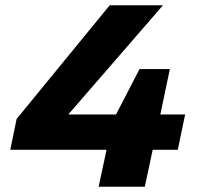

<svg xmlns="http://www.w3.org/2000/svg" viewBox="-20 -708 755 728"><path d="M354 0 384 -140H19L43 -257L396 -688H598L239 -274H420L509 -446H624L588 -274H682L654 -140H559L529 0Z"/></svg>

Font: Saira SemiExpanded
Style: Bold Italic
Weight: 700
Width: 6
Italic angle: -12°
Designer: Hector Gatti with collaboration of the Omnibus-Type team
Foundry: Omnibus-Type
Version: Version 1.101